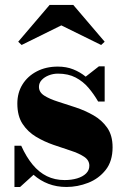

<svg xmlns="http://www.w3.org/2000/svg" viewBox="-20 -734 498 764"><path d="M37.5 10V-154H64.5Q84.5 -109.5 109.8 -79Q135 -48.5 166.5 -33Q198 -17.5 237 -17.5Q264.5 -17.5 287 -24.2Q309.5 -31 322.5 -43.8Q335.5 -56.5 335.5 -74.5Q335.5 -96.5 314.8 -110.2Q294 -124 261.5 -134.5Q229 -145 192.2 -157.8Q155.5 -170.5 123 -190Q90.5 -209.5 69.8 -241Q49 -272.5 49 -322Q49 -365 69.5 -398Q90 -431 126.5 -450Q163 -469 210 -469Q244 -469 271.5 -458Q299 -447 321 -429L373.5 -470H396.5V-330H370.5Q353.5 -359.5 332 -384.8Q310.5 -410 281 -425.5Q251.5 -441 210.5 -441Q191.5 -441 174.2 -434.2Q157 -427.5 146 -415.8Q135 -404 135 -388.5Q135 -367 156.2 -353.5Q177.5 -340 210.8 -329.5Q244 -319 281.5 -306.5Q319 -294 352.2 -275Q385.5 -256 406.8 -225.5Q428 -195 428 -148Q428 -92.5 400.5 -57.8Q373 -23 330.8 -6.5Q288.5 10 244.5 10Q205.5 10 172.8 -2.5Q140 -15 113.5 -38.5L60 10ZM66 -555 52.5 -568 177.5 -714.5H271.5L396.5 -568L382.5 -555L224 -633Z"/></svg>

Font: Bodoni Moda 9pt ExtraBold
Style: Regular
Weight: 800
Designer: Owen Earl
Foundry: indestructible type
Version: Version 2.005